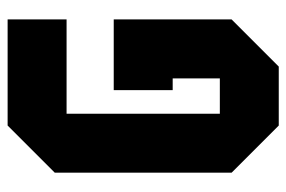

<svg xmlns="http://www.w3.org/2000/svg" viewBox="-145 -614 759 509"><g transform="rotate(-90 234.5 -359.5)"><path d="M437.5 -718.8V-562.5H187.5V-156.2H281.2V-281.2H250V-437.5H437.5V-125L312.5 0H156.2L31.2 -125V-593.8L156.2 -718.8Z"/></g></svg>

Font: Signwood
Style: Regular
Weight: 400
Designer: GGBotNet
Foundry: GGBotNet
Version: 0.95